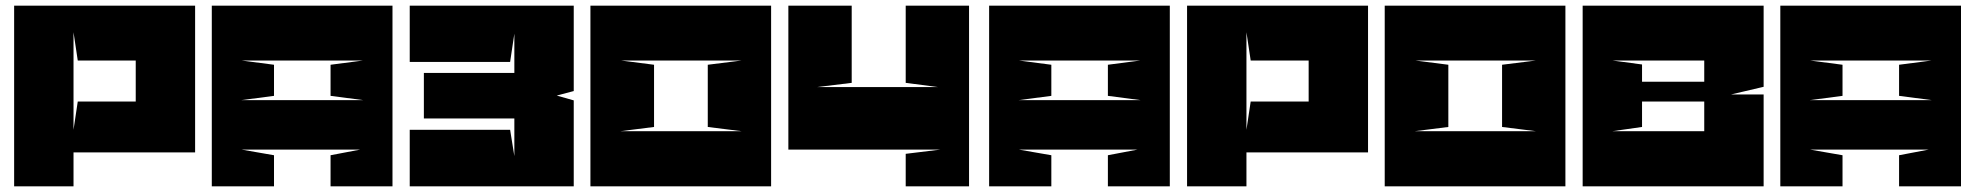

<svg xmlns="http://www.w3.org/2000/svg" viewBox="-20 -659 6986 679"><path d="M240 -545V-200L255 -300H443H460V-445H443H255L240 -545ZM240 -120V0H30V-639H670V-120H240Z M949 -430V-320L834 -305H1264L1149 -320V-430L1264 -445H834ZM1368 -639V0H1149V-110L1254 -130H834L949 -110V0H729V-639Z M1784 -200 1799 -107V-240H1479V-401H1799V-540L1784 -440H1429V-639H2009V-337L1949 -321L2009 -304V0H1429V-200H1784Z M2176 -445 2293 -430V-210L2174 -195H2603L2483 -210V-430L2603 -445ZM2707 0H2068V-639H2707Z M2768 -639H2992V-366L2869 -351H3298L3183 -366V-639H3407V0H3183V-115L3306 -130H2869H2768V-639Z M3698 -430V-320L3583 -305H4013L3898 -320V-430L4013 -445H3583ZM4117 -639V0H3898V-110L4003 -130H3583L3698 -110V0H3478V-639Z M4388 -545V-200L4403 -300H4591H4608V-445H4591H4403L4388 -545ZM4388 -120V0H4178V-639H4818V-120H4388Z M4985 -445 5102 -430V-210L4983 -195H5412L5292 -210V-430L5412 -445ZM5516 0H4877V-639H5516Z M5787 -300V-210L5682 -195H6007V-300ZM5682 -445 5787 -431V-370H6007V-445ZM6217 -352 6102 -325H6217V0H5577V-639H6217Z M6496 -430V-320L6381 -305H6811L6696 -320V-430L6811 -445H6381ZM6915 -639V0H6696V-110L6801 -130H6381L6496 -110V0H6276V-639Z"/></svg>

Font: Banana Brick
Style: Regular
Weight: 400
Designer: artmaker
Foundry: artmaker
Version: Version 4.000 2011 initial release